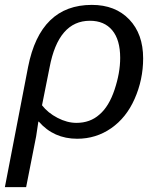

<svg xmlns="http://www.w3.org/2000/svg" viewBox="-44 -558 637 786"><path d="M332 -538Q428 -538 485 -478.5Q542 -419 542 -319Q542 -232 507 -153Q473 -76 411 -33Q349 10 272 10Q176 10 115 -60H113L104 0L63 208H-24L71 -284Q121 -538 332 -538ZM324 -473Q195 -473 159 -282L128 -127Q152 -96 191.5 -75.5Q231 -55 269 -55Q325 -55 363 -89Q402 -122 425 -191Q448 -260 448 -321Q448 -395 415.5 -434Q383 -473 324 -473Z"/></svg>

Font: Libra Sans
Style: Italic
Weight: 400
Italic angle: -12°
Foundry: Context Ltd
Version: Version 1.002